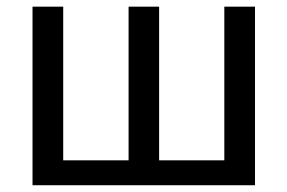

<svg xmlns="http://www.w3.org/2000/svg" viewBox="-20 -548 849 568"><path d="M167 -528.3V-73.7H360.4V-528.3H450.7V-73.7H643.6V-528.3H734.4V0H76.2V-528.3Z"/></svg>

Font: Roboto-ThirdPerson-AD3FC
Style: ThirdPerson-AD3FC
Weight: 400
Designer: Google
Version: Version 2.137; 2017